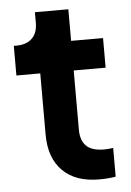

<svg xmlns="http://www.w3.org/2000/svg" viewBox="-50 -706 514 751"><g transform="rotate(-5 206.5 -331.0)"><path d="M115.5 -186.8V-427.2H21.8V-543.5H31.8Q71.5 -543.5 93.5 -564.8Q115.5 -586 115.5 -626.2V-667.5H246.8V-543.5H372.2V-427.2H246.8V-194.2Q246.8 -151.8 269 -130.4Q291.2 -109 338.5 -109Q354.5 -109 374.2 -112V1Q344.5 6 309 6Q216.8 6 166.1 -44.6Q115.5 -95.2 115.5 -186.8Z"/></g></svg>

Font: Trafiko Sans Variable
Style: Regular
Weight: 400
Designer: Gumpita Rahayu / Trafiko
Foundry: Tokotype / Trafiko
Version: Version 0.001;FEAKit 1.0